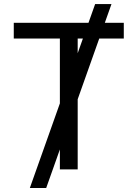

<svg xmlns="http://www.w3.org/2000/svg" viewBox="-20 -840 682 952"><path d="M127.9 92.3 451.7 -819.8H532.7L209 92.3ZM48.3 -648.9V-727.1H593.8V-648.9H365.2V0H276.9V-648.9Z"/></svg>

Font: Sahel VF Regular
Style: Regular
Weight: 400
Foundry: Saber Rastikerdar (saber.rastikerdar@gmail.com)
Version: Version 3.4.0